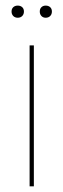

<svg xmlns="http://www.w3.org/2000/svg" viewBox="-20 -661 225 681"><path d="M142.1 -598.1Q132.8 -598.1 127 -604.2Q121.1 -610.4 121.1 -620.1Q121.1 -629.9 127 -635.5Q132.8 -641.1 142.1 -641.1Q151.9 -641.1 158 -635.5Q164.1 -629.9 164.1 -620.1Q164.1 -610.4 158 -604.2Q151.9 -598.1 142.1 -598.1ZM27.1 -604.2Q21 -610.4 21 -620.1Q21 -629.9 27.1 -635.5Q33.2 -641.1 43 -641.1Q52.7 -641.1 58.8 -635.5Q64.9 -629.9 64.9 -620.1Q64.9 -610.4 58.8 -604.2Q52.7 -598.1 43 -598.1Q33.2 -598.1 27.1 -604.2ZM85 0V-500H100.1V0Z"/></svg>

Font: Human Sans Thin
Style: Regular
Weight: 100
Designer: Tim Radville
Foundry: Continuum
Version: Version 1.000;FEAKit 1.0